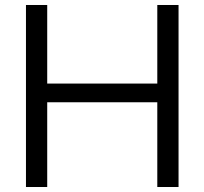

<svg xmlns="http://www.w3.org/2000/svg" viewBox="-20 -749 819 769"><path d="M84 0V-729H169.1V0ZM610 0V-729H695.1V0ZM144 -339.4V-414.3H635.1V-339.4Z"/></svg>

Font: Mona Sans ExtraLight
Style: Regular
Weight: 200
Designer: Deni Anggara
Foundry: GitHub
Version: Version 2.000